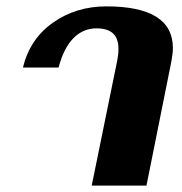

<svg xmlns="http://www.w3.org/2000/svg" viewBox="-20 -583 571 603"><path d="M348 -392Q352 -411 352 -429Q352 -463 334.5 -478.5Q317 -494 283 -494Q241 -494 210.5 -463Q180 -432 164 -371H52Q74 -461 146.5 -512Q219 -563 314 -563Q523 -563 523 -432Q523 -416 518 -389L440 0H268Z"/></svg>

Font: Taviraj
Style: Bold Italic
Weight: 700
Italic angle: -12°
Designer: Katatrad Team
Foundry: CadsonDemak
Version: Version 1.001